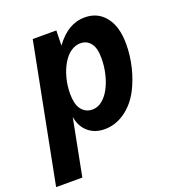

<svg xmlns="http://www.w3.org/2000/svg" viewBox="-156 -669 897 985"><g transform="rotate(-20 292.0 -176.0)"><path d="M128.9 -546.9H257.8L255.9 -464.8Q290 -512.2 330.6 -536.6Q349.6 -547.9 371.3 -554Q393.1 -560.1 417 -560.1Q487.8 -560.1 529.3 -506.8Q550.3 -480 560.5 -443.6Q570.8 -407.2 570.8 -358.4Q570.8 -329.1 567.1 -297.9Q563.5 -266.6 555.7 -234.4Q547.9 -202.1 536.9 -172.9Q525.9 -143.6 513.2 -119.1Q479.5 -56.2 428.2 -21Q377 14.2 319.3 14.2Q265.6 14.2 230 -16.1Q194.3 -46.4 185.1 -101.1L125 208H-18.1ZM293.5 -102.1Q322.8 -102.1 346.7 -121.1Q370.6 -140.1 387.7 -170.9Q406.2 -204.6 416.5 -247.3Q426.8 -290 426.8 -333.5Q426.8 -362.8 421.9 -382.3Q417 -401.9 406.7 -415.5Q386.2 -442.9 350.6 -442.9Q323.2 -442.9 298.3 -426Q273.4 -409.2 253.4 -375.5Q233.9 -342.3 223.4 -300.8Q212.9 -259.3 212.9 -216.8Q212.9 -189.9 217.8 -168.5Q222.7 -147 234.4 -131.3Q244.6 -117.7 259.8 -109.9Q274.9 -102.1 293.5 -102.1Z"/></g></svg>

Font: Hack
Style: Bold Italic
Weight: 700
Italic angle: -11°
Monospace: yes
Designer: Christopher Simpkins
Foundry: Christopher Simpkins
Version: Version 2.017; ttfautohint (v1.4.1) -l 4 -r 80 -G 350 -x 0 -